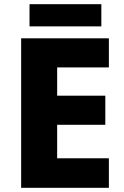

<svg xmlns="http://www.w3.org/2000/svg" viewBox="-20 -897 590 917"><path d="M500 0H81V-714H500V-575H253V-440H483V-301H253V-141H500ZM464 -877V-771H121V-877Z"/></svg>

Font: Noto Sans Georgian ExtraBold
Style: Regular
Weight: 800
Designer: Monotype Design Team, Akaki Razmadze
Foundry: Google LLC
Version: Version 2.005; ttfautohint (v1.8.4.7-5d5b)